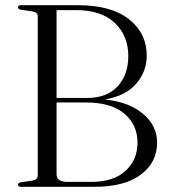

<svg xmlns="http://www.w3.org/2000/svg" viewBox="-20 -720 658 740"><path d="M585.5 -170Q585.5 -94.5 523.2 -47.2Q461 0 343 0H61.5Q49.5 0 49.5 -8Q49.5 -15.5 60.5 -17.5L105 -24Q125.5 -27 125.5 -44V-657Q125.5 -673 105 -676L60.5 -682.5Q49.5 -684.5 49.5 -692Q49.5 -700 61.5 -700H279.5Q408.5 -700 477 -646Q545.5 -592 545.5 -505.5Q545.5 -444.5 505 -397.5Q464.5 -350.5 384.5 -336.5Q477.5 -327 531.5 -281.2Q585.5 -235.5 585.5 -170ZM274.5 -681H198V-342.5H316.5Q391.5 -342.5 433 -387Q474.5 -431.5 474.5 -504Q474.5 -582.5 422.2 -631.8Q370 -681 274.5 -681ZM311.5 -325H198V-48.5Q198 -19 240 -19H331Q418.5 -19 464.2 -61.8Q510 -104.5 510 -170.5Q510 -238.5 459.5 -281.8Q409 -325 311.5 -325Z"/></svg>

Font: Fraunces 72pt Light
Style: Regular
Weight: 300
Version: Version 1.000;[0bf87f6ff]